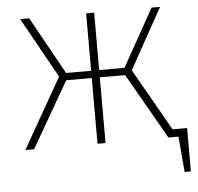

<svg xmlns="http://www.w3.org/2000/svg" viewBox="-49 -570 785 763"><g transform="rotate(-5 343.5 -189.0)"><path d="M624 -31H682V142H657L645 0H605L455 -262H354V0H322V-262H220L69 0H34L193 -279L59 -520H95L222 -291H322V-520H354V-291H455L583 -520H617L483 -279Z"/></g></svg>

Font: Fira Sans UltraLight
Style: Regular
Weight: 200
Designer: Carrois Corporate & Edenspiekermann AG
Foundry: Carrois Corporate GbR & Edenspiekermann AG
Version: Version 4.106;PS 004.106;hotconv 1.0.70;makeotf.lib2.5.58329